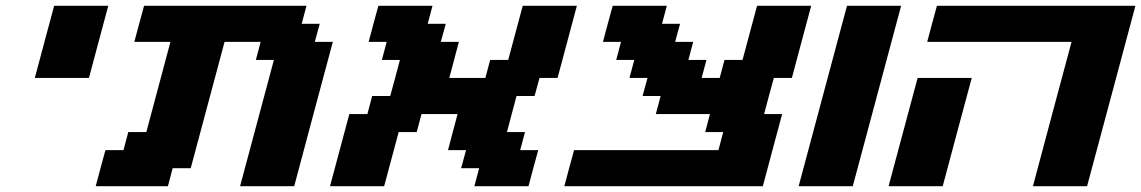

<svg xmlns="http://www.w3.org/2000/svg" viewBox="-20 -645 3953 665"><path d="M100.6 -375H288.1Q299.3 -416.5 321.5 -500Q343.8 -583.5 355 -625H167.5Q156.2 -583.5 134 -500Q111.8 -416.5 100.6 -375Z M811.5 0H999Q1021 -83 1065.7 -250Q1110.4 -417 1132.8 -500H1070.3L1087.4 -562.5H1024.9L1041.5 -625H479Q473.1 -604 461.9 -562.3Q450.7 -520.5 445.3 -500H570.3L486.8 -187.5H424.3L407.7 -125H345.2Q339.4 -104 328.1 -62.5Q316.9 -21 311.5 0H561.5L578.1 -62.5H640.6L757.8 -500H882.8L866.2 -437.5H928.7Z M1623 0H1810.5Q1815.9 -21 1827.1 -62.5Q1838.4 -104 1844.2 -125H1781.7L1798.3 -187.5H1735.8Q1741.2 -208.5 1752.4 -250.2Q1763.7 -292 1769 -312.5H1831.5L1848.6 -375H1911.1Q1922.4 -416.5 1944.6 -500Q1966.8 -583.5 1978 -625H1790.5L1740.2 -437.5H1677.7L1661.1 -375H1536.1Q1541.5 -395.5 1552.7 -437.3Q1564 -479 1569.3 -500H1506.8L1523.9 -562.5H1461.4L1478 -625H1290.5Q1284.7 -604 1273.4 -562.3Q1262.2 -520.5 1256.8 -500H1319.3L1302.7 -437.5H1365.2Q1359.9 -417 1348.6 -375Q1337.4 -333 1331.5 -312.5H1269L1252.4 -250H1189.9Q1178.7 -208 1156.5 -125Q1134.3 -42 1123 0H1310.5L1360.8 -187.5H1423.3L1439.9 -250H1564.9Q1559.1 -229 1548.1 -187.3Q1537.1 -145.5 1531.7 -125H1594.2L1577.1 -62.5H1639.6Z M1934.6 0H2622.1Q2633.3 -42 2655.5 -125.2Q2677.7 -208.5 2689 -250H2626.5Q2631.8 -270.5 2643.1 -312.3Q2654.3 -354 2660.2 -375H2722.7Q2733.9 -416.5 2756.1 -500Q2778.3 -583.5 2789.6 -625H2602.1L2551.8 -437.5H2489.3L2472.7 -375H2410.2L2426.8 -437.5H2364.3L2380.9 -500H2318.4L2335.4 -562.5H2272.9L2289.6 -625H2102.1Q2096.2 -604 2085 -562.3Q2073.7 -520.5 2068.4 -500H2130.9L2114.3 -437.5H2176.8L2160.2 -375H2222.7L2205.6 -312.5H2268.1L2251.5 -250H2439L2422.4 -187.5H2484.9L2468.3 -125H1968.3Q1962.4 -104 1951.2 -62.5Q1939.9 -21 1934.6 0Z M2746.1 0H2933.6Q2961.4 -104 3017.3 -312.3Q3073.2 -520.5 3101.1 -625H2913.6Q2885.7 -520.5 2829.8 -312.3Q2773.9 -104 2746.1 0Z M3557.6 0H3745.1Q3772.9 -104 3828.9 -312.3Q3884.8 -520.5 3912.6 -625H3225.1Q3219.2 -604 3208 -562.3Q3196.8 -520.5 3191.4 -500H3691.4Q3668.9 -417 3624.3 -250Q3579.6 -83 3557.6 0ZM3057.6 0H3245.1Q3261.7 -62.5 3295.2 -187.5Q3328.6 -312.5 3345.7 -375H3158.2Q3141.6 -312.5 3107.9 -187.5Q3074.2 -62.5 3057.6 0Z"/></svg>

Font: Faithful 32x
Style: SemiboldOblique
Weight: 400
Foundry: Faithful Resource Pack
Version: Version 1.0; January 27, 2023